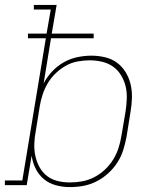

<svg xmlns="http://www.w3.org/2000/svg" viewBox="-38 -755 658 783"><path d="M247 8Q218 8 190 0.5Q162 -7 141 -24.5Q120 -42 107.5 -67Q95 -92 91 -120L71 0H-18V-19H53L149 -599H76V-618H152L169 -716H100V-735H193L173 -618H344V-599H170L140 -415Q154 -442 175.5 -464.5Q197 -487 223 -501.5Q249 -516 278 -522Q307 -528 335 -528Q363 -528 390.5 -521.5Q418 -515 439.5 -499Q461 -483 475 -459.5Q489 -436 495 -409.5Q501 -383 500 -354Q499 -325 494 -297L478 -197Q473 -170 464.5 -143Q456 -116 440.5 -92Q425 -68 403 -48Q381 -28 355 -15Q329 -2 302 3Q275 8 247 8ZM247 -11Q272 -11 297 -15.5Q322 -20 345.5 -32Q369 -44 389 -62.5Q409 -81 423 -103.5Q437 -126 445 -150.5Q453 -175 457 -200L474 -300Q478 -326 479 -352Q480 -378 474.5 -402Q469 -426 456 -447.5Q443 -469 423.5 -483Q404 -497 379 -503Q354 -509 328 -509Q304 -509 279 -504.5Q254 -500 231.5 -487.5Q209 -475 189.5 -456.5Q170 -438 157 -416Q144 -394 136 -370Q128 -346 124 -321L108 -221Q103 -196 102 -170Q101 -144 106 -120Q111 -96 122.5 -74.5Q134 -53 153 -38Q172 -23 196.5 -17Q221 -11 247 -11Z"/></svg>

Font: Iosevka Etoile Thin Oblique
Style: Regular
Weight: 100
Italic angle: -9°
Designer: Belleve Invis
Foundry: Belleve Invis
Version: Version 15.5.2; ttfautohint (v1.8.4)